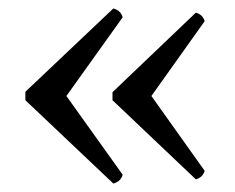

<svg xmlns="http://www.w3.org/2000/svg" viewBox="-20 -474 555 454"><path d="M137 -247 270 -61Q266 -45 248 -40L40 -237V-257L248 -454Q266 -449 270 -433ZM338 -247 464 -70Q459 -54 443 -50L246 -237V-256L443 -444Q459 -440 464 -424Z"/></svg>

Font: Adamina
Style: Regular
Weight: 400
Designer: Cyreal (www.cyreal.org)
Foundry: Alexei Vanyashin
Version: Version 1.013